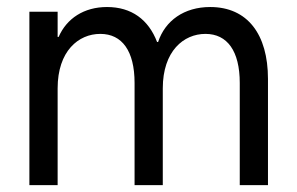

<svg xmlns="http://www.w3.org/2000/svg" viewBox="-20 -538 864 558"><path d="M65.4 0H147.5V-281.2C147.5 -389.6 208 -439.5 271.5 -439.5C335 -439.5 371.1 -389.6 371.1 -296.9V0H453.1V-281.2C453.1 -389.6 513.7 -439.5 577.1 -439.5C640.6 -439.5 676.8 -389.6 676.8 -296.9V0H758.8V-308.6C758.8 -438.5 699.2 -517.6 590.8 -517.6C515.1 -517.6 460 -478 439.5 -416H436.5C411.6 -481 362.3 -517.6 291 -517.6C224.1 -517.6 173.8 -484.4 150.4 -430.7H147.5V-503.9H65.4Z"/></svg>

Font: Wanted Sans
Style: Regular
Weight: 400
Designer: Original Design by Kil Hyung-jin and Kang Hanbin, Wanted Lab, Inc; Hangeul from Source Han Sans by Jang Soo-young and Ka
Foundry: Wanted Lab, Inc.
Version: Version 1.001;Glyphs 3.2 (3227)